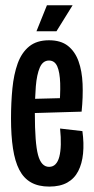

<svg xmlns="http://www.w3.org/2000/svg" viewBox="-20 -689 351 720"><path d="M164.7 10.7Q124 10.7 96.3 -5Q68.7 -20.7 52.3 -52.3Q36 -84 28.7 -132Q21.3 -180 21.3 -244.3Q21.3 -304.3 26.5 -357.3Q31.7 -410.3 46.3 -451Q61 -491.7 89.3 -514.8Q117.7 -538 163.7 -538Q208 -538 234.7 -517Q261.3 -496 274.5 -459.3Q287.7 -422.7 289.7 -374.2Q291.7 -325.7 286 -270.3L81.3 -264.3V-317.7L221.3 -321.3L201.3 -276Q207 -335.3 205.7 -376.8Q204.3 -418.3 194.7 -440.2Q185 -462 163.7 -462Q140.7 -462 129.3 -435.8Q118 -409.7 114.3 -364.8Q110.7 -320 110.7 -263.3Q110.7 -152 122.7 -107.7Q134.7 -63.3 164 -63.3Q178.7 -63.3 188.2 -73.2Q197.7 -83 202.5 -101.5Q207.3 -120 208 -146.8Q208.7 -173.7 205.3 -207L289 -197.3Q295.3 -151.7 291.5 -113.3Q287.7 -75 273.3 -47.2Q259 -19.3 232.2 -4.3Q205.3 10.7 164.7 10.7ZM191.7 -571.7H116.7L156 -669.3H252.3Z"/></svg>

Font: Bricolage Grotesque 96pt ExtraBold Condensed
Style: Regular
Weight: 800
Width: 3
Version: Version 1.001;gftools[0.9.33.dev8+g029e19f]